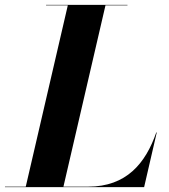

<svg xmlns="http://www.w3.org/2000/svg" viewBox="-68 -770 694 790"><path d="M525 0 577 -225H575C531 -98 452 -2 295 -2H193L366 -748H456.5V-750H121.5V-748H211L38 -2H-47.5V0Z"/></svg>

Font: Bodoni* 96pt
Style: Bold Italic
Weight: 700
Italic angle: -13°
Version: Version 2.3